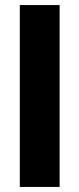

<svg xmlns="http://www.w3.org/2000/svg" viewBox="-20 -740 314 760"><path d="M58.4 -720H216V0H58.4Z"/></svg>

Font: Aspekta Variable
Style: Regular
Weight: 400
Designer: Ivo Dolenc
Version: Version 2.100